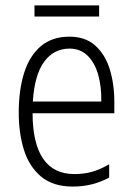

<svg xmlns="http://www.w3.org/2000/svg" viewBox="-20 -677 490 707"><path d="M236 -542Q294 -542 330.5 -509.5Q367 -477 384 -422.5Q401 -368 401 -301V-260H100Q100 -150 138.5 -93Q177 -36 254 -36Q288 -36 317.5 -44Q347 -52 382 -72V-23Q352 -7 319 1.5Q286 10 248 10Q175 10 131 -27Q87 -64 68 -125.5Q49 -187 49 -262Q49 -346 69 -409Q89 -472 130.5 -507Q172 -542 236 -542ZM236 -498Q178 -498 142.5 -449.5Q107 -401 101 -303H353Q354 -358 341.5 -402Q329 -446 302.5 -472Q276 -498 236 -498ZM345 -657V-616H107V-657Z"/></svg>

Font: Noto Sans Bengali Condensed Light
Style: Regular
Weight: 300
Width: 3
Designer: Jelle Bosma - Monotype Design Team
Foundry: Monotype Imaging Inc.
Version: Version 2.003